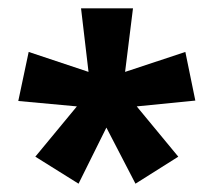

<svg xmlns="http://www.w3.org/2000/svg" viewBox="-20 -781 515 462"><path d="M300 -761H175L193 -608L49 -656L24 -538L165 -525L65 -404L169 -339L236 -474L306 -339L409 -404L309 -525L450 -539L426 -656L281 -608Z"/></svg>

Font: Noto Sans Armenian Condensed
Style: Regular
Weight: 400
Width: 3
Designer: Monotype Design Team
Foundry: Monotype Imaging Inc.
Version: Version 2.008